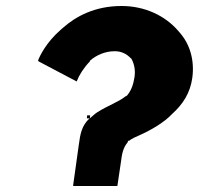

<svg xmlns="http://www.w3.org/2000/svg" viewBox="-20 -615 664 641"><path d="M270 -220H279L278 -219C253 -195 248 -169 243 -131L224 5L226 6H371L372 5L384 -76C387 -99 390 -121 407 -141V-145H411C413 -147 421 -152 427 -155C471 -174 513 -196 545 -225L554 -234C591 -267 615 -305 622 -355C630 -414 614 -467 581 -505L575 -512C531 -563 463 -595 386 -595C296 -595 233 -560 190 -522L182 -515C135 -474 113 -429 107 -413L109 -410L236 -343C244 -364 259 -388 280 -410V-411L281 -413C302 -431 331 -444 363 -444C384 -444 402 -436 416 -421L418 -420C427 -405 433 -383 429 -357C425 -331 417 -311 404 -296L401 -294H400C375 -274 341 -263 306 -241C298 -236 293 -231 287 -226L280 -220L281 -230H271ZM278 -221V-222Z"/></svg>

Font: Hussar Woodtype
Style: SeBdObl
Weight: 900
Foundry: Cannot Into Space Fonts
Version: Version 1.07